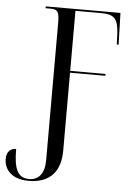

<svg xmlns="http://www.w3.org/2000/svg" viewBox="-73 -760 713 1045"><g transform="rotate(5 283.5 -237.0)"><path d="M123 240C243 240 297 171 297 59V-366H490V-376H297V-704H436C512 -704 531 -680 535 -596L537 -541H547L542 -714H134V-704H162C199 -704 209 -692 209 -631V121C209 194 176 230 125 230C63 230 41 183 41 73C13 73 -11 90 -11 132C-11 184 25 240 123 240Z"/></g></svg>

Font: Noto Serif Display ExtraCondensed
Style: Regular
Weight: 400
Width: 2
Designer: Monotype Design Team
Foundry: Monotype Imaging Inc.
Version: Version 2.009